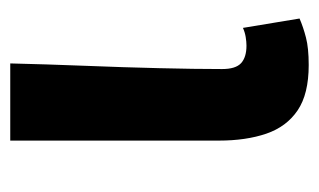

<svg xmlns="http://www.w3.org/2000/svg" viewBox="-142 -458 614 369"><g transform="rotate(-90 164.5 -273.0)"><path d="M224.5 13.8Q168.8 13.8 137.4 -7.5Q106 -28.7 92.6 -67.7Q79.3 -106.6 79.3 -158.8V-559.8H227.6Q226 -491.7 223.1 -417.3Q220.1 -342.9 218.5 -274Q216.8 -205.1 216.8 -152.6Q216.8 -126.6 228.1 -116.2Q239.5 -105.8 261.8 -105.8Q269 -105.8 278.3 -107.3Q287.5 -108.8 295.9 -112.6L313.9 -3.8Q297.5 3.3 277.4 8.5Q257.2 13.8 224.5 13.8Z"/></g></svg>

Font: Noto Sans TC
Style: Regular
Weight: 100
Designer: Ryoko NISHIZUKA 西塚涼子 (kana, bopomofo & ideographs); Paul D. Hunt (Latin, Greek & Cyrillic); Sandoll Communications 산돌커뮤니
Foundry: Adobe
Version: Version 2.004;hotconv 1.0.118;makeotfexe 2.5.65603